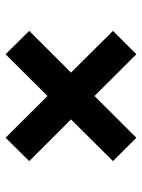

<svg xmlns="http://www.w3.org/2000/svg" viewBox="70 -650 510 690"><g transform="rotate(-90 325.0 -305.0)"><path d="M175 -70 91 -154 475 -540 559 -455ZM475 -70 91 -455 175 -540 559 -154Z"/></g></svg>

Font: Azeret Mono SemiBold
Style: Regular
Weight: 600
Designer: Martin Vácha
Foundry: Displaay
Version: Version 1.002